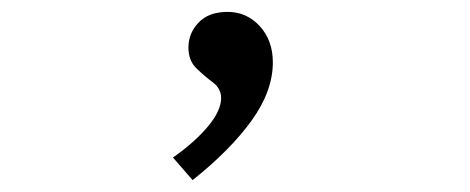

<svg xmlns="http://www.w3.org/2000/svg" viewBox="-20 -135 790 323"><path d="M304 168 271 130Q308 104 330 77.5Q352 51 352 30Q352 14 338 3.5Q324 -7 310.5 -20Q297 -33 297 -55Q297 -79 314 -97Q331 -115 363 -115Q395 -115 417 -91Q439 -67 439 -30Q439 18 403.5 67.5Q368 117 304 168Z"/></svg>

Font: Inconsolata ExtraExpanded Thin
Style: Regular
Weight: 100
Width: 8
Monospace: yes
Designer: Raph Levien, Cyreal, Brenton Simpson
Foundry: Raph Levien, Cyreal, Google
Version: Version 3.100; ttfautohint (v1.8.4.7-5d5b)